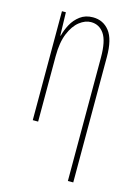

<svg xmlns="http://www.w3.org/2000/svg" viewBox="-117 -601 642 897"><g transform="rotate(15 204.0 -152.5)"><path d="M303 232V-365Q303 -445 279.5 -479Q256 -513 216 -513Q188 -513 160.5 -491.5Q133 -470 115 -426.5Q97 -383 97 -316V0H71V-527H90L93 -415H95Q102 -443 117 -471Q132 -499 157.5 -518Q183 -537 219 -537Q269 -537 299 -498.5Q329 -460 329 -375V232Z"/></g></svg>

Font: Noto Sans ExtraCondensed Thin
Style: Regular
Weight: 100
Width: 2
Designer: Monotype Design Team
Foundry: Monotype Imaging Inc.
Version: Version 2.013; ttfautohint (v1.8.4.7-5d5b)